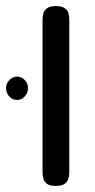

<svg xmlns="http://www.w3.org/2000/svg" viewBox="-34 -602 313 632"><path d="M149 10Q131 10 122 4Q113 -2 109.5 -12.5Q106 -23 106 -35V-538Q106 -550 109.5 -560Q113 -570 122.5 -576Q132 -582 150 -582Q169 -582 178.5 -575.5Q188 -569 191 -559.5Q194 -550 194 -537V-34Q194 -22 190.5 -12Q187 -2 177.5 4Q168 10 149 10ZM22 -273Q7 -273 -3.5 -284.5Q-14 -296 -14 -313Q-14 -327 -3 -338.5Q8 -350 22 -350Q36 -350 47 -339Q58 -328 58 -312Q58 -296 47.5 -284.5Q37 -273 22 -273Z"/></svg>

Font: Fredoka SemiCondensed
Style: Regular
Weight: 400
Width: 4
Designer: Ben Nathan
Foundry: Milena B. Brandão, Ben Nathan
Version: Version 2.001